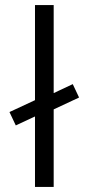

<svg xmlns="http://www.w3.org/2000/svg" viewBox="-20 -740 351 760"><path d="M118.5 0V-279L42.5 -243.5L17.5 -296.5L118.5 -343.5V-720H192.5V-371.5L268 -407L293 -354L192.5 -307V0Z"/></svg>

Font: Geologica ExtraLight
Style: Regular
Weight: 200
Designer: Sindre Bremnes, Frode Helland
Foundry: Monokrom Skriftforlag AS
Version: Version 1.010; ttfautohint (v1.8.4.7-5d5b);gftools[0.9.28]